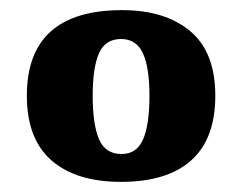

<svg xmlns="http://www.w3.org/2000/svg" viewBox="-20 -739 477 379"><path d="M219 -380Q130 -380 81.5 -422.5Q33 -465 33 -550Q33 -719 221 -719Q306 -719 355.5 -677.5Q405 -636 405 -550Q405 -465 357.5 -422.5Q310 -380 219 -380ZM220 -435Q250 -435 262.5 -464Q275 -493 275 -550Q275 -606 262 -634Q249 -662 219 -662Q188 -662 175.5 -634Q163 -606 163 -550Q163 -493 175.5 -464Q188 -435 220 -435Z"/></svg>

Font: Noto Serif Hebrew SemiCondensed Black
Style: Regular
Weight: 900
Width: 4
Designer: Monotype Design Team
Foundry: Monotype Imaging Inc.
Version: Version 2.004; ttfautohint (v1.8.4.7-5d5b)